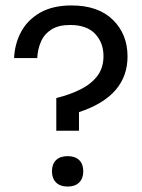

<svg xmlns="http://www.w3.org/2000/svg" viewBox="-20 -680 523 705"><path d="M270 -200H186.7V-320Q237.5 -332.5 276.2 -352.1Q315 -371.7 337.5 -401.2Q360 -430.8 360 -474.2Q360 -523.3 329.2 -555.8Q298.3 -588.3 237.5 -588.3Q195 -588.3 168.8 -571.7Q142.5 -555 130.4 -527.1Q118.3 -499.2 116.7 -466.7H31.7Q34.2 -520 57.9 -563.8Q81.7 -607.5 127.9 -633.8Q174.2 -660 242.5 -660Q340.8 -660 394.6 -607.1Q448.3 -554.2 448.3 -472.5Q448.3 -400 403.8 -348.8Q359.2 -297.5 270 -268.3ZM228.3 5Q200.8 5 185.8 -10Q170.8 -25 170.8 -50.8Q170.8 -77.5 185.8 -92.1Q200.8 -106.7 228.3 -106.7Q255.8 -106.7 270.8 -92.1Q285.8 -77.5 285.8 -50.8Q285.8 -25 270.8 -10Q255.8 5 228.3 5Z"/></svg>

Font: Familjen Grotesk Variable
Style: Regular
Weight: 400
Designer: Anders Wikstroem, Jonas Baeckman, Matilda Gysing, Kristian Moeller
Foundry: Familjen STHLM AB
Version: Version 2.000